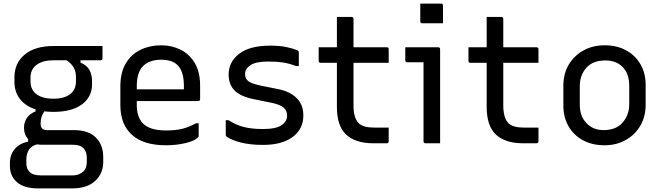

<svg xmlns="http://www.w3.org/2000/svg" viewBox="-20 -794 3670 1064"><path d="M113 -85Q113 -150 177 -177V-188Q121 -206 90.5 -245.5Q60 -285 60 -341V-365Q60 -445 117.5 -492Q175 -539 276 -539H548V-471Q548 -460 537 -460H426V-447Q461 -433 475.5 -406.5Q490 -380 490 -347V-326Q490 -257 434 -215.5Q378 -174 276 -174Q250 -174 226 -177Q205 -149 205 -108Q205 -73 240 -73H388Q471 -73 511.5 -31.5Q552 10 552 75V104Q552 167 507.5 208.5Q463 250 380 250H191Q114 250 74.5 216Q35 182 35 126V109Q35 63 62 31.5Q89 0 136 -9V-23Q113 -48 113 -85ZM276 -247Q336 -247 368.5 -272Q401 -297 401 -343V-367Q401 -395 390 -417Q379 -439 349 -460H276Q217 -460 183 -435Q149 -410 149 -363V-341Q149 -304 173 -280Q206 -247 276 -247ZM207 178H380Q402 178 417.5 171.5Q433 165 443 155Q453 145 457 132Q461 119 461 103V80Q461 47 443 27.5Q425 8 380 8H208Q196 8 185 6Q152 15 139 38Q126 61 126 88V112Q126 140 144 159Q162 178 207 178Z M873 -543Q932 -543 981 -518.5Q1030 -494 1059.5 -444.5Q1089 -395 1089 -318V-245Q1089 -234 1078 -234H738V-211Q738 -146 772 -110Q811 -71 900 -71Q953 -71 991 -80.5Q1029 -90 1066 -111H1081V-40Q1081 -36 1077 -32Q1058 -13 1008 -1Q958 11 899 11Q775 11 711 -47Q647 -105 647 -211V-315Q647 -393 677.5 -443.5Q708 -494 759.5 -518.5Q811 -543 873 -543ZM873 -463Q809 -463 773.5 -428.5Q738 -394 738 -316V-299H999V-319Q999 -398 964 -433Q948 -449 925 -456Q902 -463 873 -463Z M1437 -79Q1509 -79 1540 -100Q1571 -121 1571 -154Q1571 -181 1552 -197.5Q1533 -214 1487 -224L1388 -244Q1313 -259 1280 -292.5Q1247 -326 1247 -381Q1247 -451 1305.5 -496Q1364 -541 1477 -541Q1532 -541 1568 -533Q1604 -525 1624 -517Q1632 -514 1634 -510.5Q1636 -507 1636 -499V-428H1621Q1584 -442 1549 -447.5Q1514 -453 1465 -453Q1398 -453 1368 -433Q1338 -413 1338 -384Q1338 -359 1355 -345Q1372 -331 1423 -320L1522 -300Q1587 -287 1624 -250.5Q1661 -214 1661 -154Q1661 -79 1602 -35Q1543 9 1438 9Q1367 9 1315.5 -4Q1264 -17 1237 -36Q1231 -40 1231 -48V-128H1246Q1288 -101 1332 -90Q1376 -79 1437 -79Z M2134 -87V-11Q2134 0 2123 0H2048Q1951 0 1899 -47.5Q1847 -95 1847 -202V-446H1757Q1746 -446 1746 -457V-532H1847V-700H1928Q1939 -700 1939 -689V-532H2123Q2134 -532 2134 -521V-446H1939V-210Q1939 -140 1968 -111Q1993 -87 2052 -87Z M2327 -11V-449H2237Q2226 -449 2226 -460V-532H2408Q2419 -532 2419 -521V0H2338Q2327 0 2327 -11ZM2309 -774H2424Q2435 -774 2435 -763V-665H2320Q2309 -665 2309 -676Z M2964 -87V-11Q2964 0 2953 0H2878Q2781 0 2729 -47.5Q2677 -95 2677 -202V-446H2587Q2576 -446 2576 -457V-532H2677V-700H2758Q2769 -700 2769 -689V-532H2953Q2964 -532 2964 -521V-446H2769V-210Q2769 -140 2798 -111Q2823 -87 2882 -87Z M3330 -543Q3399 -543 3450 -515Q3501 -487 3529.5 -437.5Q3558 -388 3558 -324V-213Q3558 -147 3528 -96.5Q3498 -46 3446.5 -17.5Q3395 11 3330 11Q3261 11 3210 -17Q3159 -45 3130.5 -94.5Q3102 -144 3102 -208V-319Q3102 -386 3132 -436Q3162 -486 3213.5 -514.5Q3265 -543 3330 -543ZM3335 -459Q3266 -459 3229.5 -418.5Q3193 -378 3193 -316V-215Q3193 -147 3232 -110Q3267 -73 3325 -73Q3394 -73 3430.5 -115Q3467 -157 3467 -216V-317Q3467 -388 3429 -424Q3394 -459 3335 -459Z"/></svg>

Font: Recursive Sn Lnr St
Style: Regular
Weight: 400
Version: Version 1.079;hotconv 1.0.112;makeotfexe 2.5.65598; ttfautoh